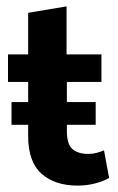

<svg xmlns="http://www.w3.org/2000/svg" viewBox="-20 -570 369 600"><path d="M16 -180V-251H68V-314H5V-400H68V-530L188 -550V-400H297V-314H189V-251H279V-180H158L189 -204V-161Q189 -119 206.5 -104Q224 -89 256 -89Q270 -89 282.5 -92.5Q295 -96 305 -100L321 -14Q304 -4 278 3Q252 10 222 10Q152 10 110 -27Q68 -64 68 -145V-204L100 -180Z"/></svg>

Font: Rokkitt
Style: Bold
Weight: 700
Designer: Vernon Adams
Foundry: Vernon Adams
Version: Version 3.103